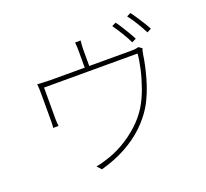

<svg xmlns="http://www.w3.org/2000/svg" viewBox="-142 -1000 1284 1198"><g transform="rotate(-20 500.0 -401.0)"><path d="M731 -804Q744 -787 759 -763Q774 -739 789 -714Q804 -689 815 -667L787 -653Q773 -683 748.5 -723Q724 -763 704 -791ZM838 -829Q852 -811 868 -786.5Q884 -762 899.5 -737.5Q915 -713 925 -693L897 -679Q880 -713 857 -750.5Q834 -788 812 -816ZM488 -774Q486 -760 485 -743Q484 -726 484 -716Q484 -706 484 -683Q484 -660 484 -635Q484 -610 484 -593H454Q454 -611 454 -636Q454 -661 454 -683.5Q454 -706 454 -716Q454 -726 453.5 -743Q453 -760 451 -774ZM834 -597Q832 -592 829 -581Q826 -570 824 -556Q821 -532 813 -494Q805 -456 792.5 -411Q780 -366 762 -321.5Q744 -277 721 -239Q686 -182 632.5 -131Q579 -80 505.5 -39.5Q432 1 338 27L312 -2Q328 -4 344.5 -8.5Q361 -13 377 -18Q437 -35 497 -69Q557 -103 608.5 -150Q660 -197 693 -251Q722 -299 743.5 -359Q765 -419 778 -477Q791 -535 794 -576H173Q173 -558 173 -527.5Q173 -497 173 -464Q173 -431 173 -403.5Q173 -376 173 -365Q173 -355 174 -341.5Q175 -328 176 -320H140Q142 -328 142.5 -341.5Q143 -355 143 -364Q143 -376 143 -400Q143 -424 143 -452.5Q143 -481 143 -505.5Q143 -530 143 -542Q143 -557 142.5 -576Q142 -595 140 -610Q158 -609 179.5 -607.5Q201 -606 225 -606H758Q783 -606 794.5 -608Q806 -610 812 -612Z"/></g></svg>

Font: Noto Sans SC Thin Thin
Style: Regular
Weight: 250
Version: Version 2.004-H2;hotconv 1.0.118;makeotfexe 2.5.65603